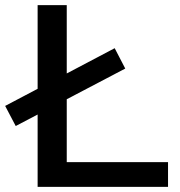

<svg xmlns="http://www.w3.org/2000/svg" viewBox="-45 -725 697 745"><path d="M101 0V-705H214V-96H607V0ZM16 -236 -25 -314 400 -538 441 -459Z"/></svg>

Font: Nunito Sans 10pt SemiExpanded SemiBold
Style: Regular
Weight: 600
Width: 6
Designer: Vernon Adams
Foundry: Vernon Adams
Version: Version 3.101;gftools[0.9.27]